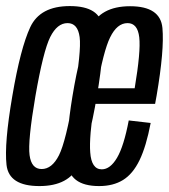

<svg xmlns="http://www.w3.org/2000/svg" viewBox="-20 -624 572 648"><path d="M113 4Q10 4 2 -67.5Q-6 -139 21.5 -299.5Q49 -461.5 82.2 -532.5Q115.5 -603.5 215.5 -603.5Q318.5 -603.5 326.2 -532Q334 -460.5 307 -299.5Q279.5 -138 246.2 -67Q213 4 113 4ZM120.5 -53.5Q155.5 -53.5 179 -100Q202.5 -146.5 228.5 -299.5Q255 -451.5 248.8 -498.8Q242.5 -546 208 -546Q173 -546 149.5 -499Q126 -452 99.5 -299.5Q73.5 -147.5 79.8 -100.5Q86 -53.5 120.5 -53.5ZM314.5 4Q212 4 207 -79Q202 -162 224.5 -299Q250 -453.5 283.8 -528.2Q317.5 -603 419 -603Q521.5 -603 528.2 -529.5Q535 -456 508.5 -301Q506 -285.5 503.5 -273.5H298Q280.5 -161.5 284.5 -110Q288.5 -52.5 323.5 -52.5Q352 -52.5 375 -91.5Q398 -130.5 414.5 -217.5L488.5 -209Q473.5 -130 451 -83.5Q428.5 -37 395.2 -16.5Q362 4 314.5 4ZM307 -326H434.5Q455.5 -451 450 -498Q444.5 -546 410.5 -546Q375 -546 351.5 -497.5Q329.5 -453 307 -326Z"/></svg>

Font: Anybody Condensed Regular
Style: Italic
Weight: 400
Width: 3
Italic angle: -10°
Designer: Tyler Finck
Foundry: Etcetera Type Company
Version: Version 1.010; ttfautohint (v1.8.3) -l 8 -r 50 -G 200 -x 14 